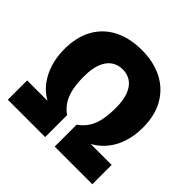

<svg xmlns="http://www.w3.org/2000/svg" viewBox="-181 -898 1071 1071"><g transform="rotate(45 354.5 -362.5)"><path d="M355 -573.2Q317.4 -573.2 289.1 -553.5Q260.7 -533.7 245.1 -493.7Q229.5 -453.6 229.5 -392.6Q229.5 -337.9 238 -296.9Q246.6 -255.9 265.6 -225.3Q284.7 -194.8 315.9 -172.9V0H21.5V-152.3H182.1Q137.7 -176.8 106.9 -217.8Q76.2 -258.8 60.3 -311.3Q44.4 -363.8 44.4 -421.9Q44.4 -518.6 82.5 -586.4Q120.6 -654.3 190.2 -689.7Q259.8 -725.1 355 -725.1Q446.8 -725.1 516.4 -689.9Q585.9 -654.8 625.2 -587.4Q664.6 -520 664.6 -422.9Q664.6 -363.8 649.2 -312.3Q633.8 -260.7 602.5 -220.2Q571.3 -179.7 523.4 -152.3H688V0H391.1V-172.9Q424.3 -195.8 443.8 -226.8Q463.4 -257.8 471.7 -299.3Q480 -340.8 480 -394.5Q480 -455.1 464.4 -494.9Q448.7 -534.7 420.7 -554Q392.6 -573.2 355 -573.2Z"/></g></svg>

Font: Open Sans SemiCondensed ExtraBold
Style: Regular
Weight: 800
Width: 4
Designer: Monotype Design Team
Foundry: Monotype Imaging Inc.
Version: Version 3.000